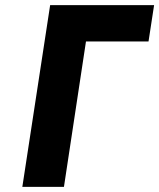

<svg xmlns="http://www.w3.org/2000/svg" viewBox="-20 -723 615 741"><path d="M311.8 -562.9H553.2L574.7 -703.1H173.5L66.2 -1.9H226.8Z"/></svg>

Font: Sztylet
Style: BdObl
Weight: 700
Foundry: Cannot Into Space Fonts, PlusOne Fonts
Version: Version 0.12